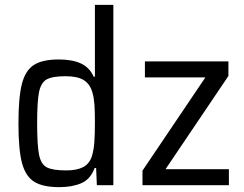

<svg xmlns="http://www.w3.org/2000/svg" viewBox="-20 -763 1007 791"><path d="M56 0ZM56 -254Q56 -361 70 -416.5Q84 -472 119 -495Q154 -518 222 -518Q278 -518 313.5 -501.5Q349 -485 366 -447H371V-743H447V0H379L376 -71H370Q353 -25 315.5 -8.5Q278 8 224 8Q156 8 120.5 -14.5Q85 -37 70.5 -92Q56 -147 56 -254ZM358 -118Q366 -143 368.5 -174.5Q371 -206 371 -262Q371 -305 369 -332.5Q367 -360 361 -381Q351 -417 325 -433Q299 -449 251 -449Q196 -449 172.5 -436Q149 -423 141 -384.5Q133 -346 133 -255Q133 -164 141 -125Q149 -86 173 -73.5Q197 -61 253 -61Q297 -61 322.5 -74.5Q348 -88 358 -118ZM567 0V-60L826 -444H577V-510H921V-450L662 -66H923V0Z"/></svg>

Font: Assailand
Style: Regular
Weight: 400
Designer: Hector Gatti with collaboration of the Omnibus-Type team
Foundry: Omnibus-Type
Version: Version 0.072;October 19, 2019;FontCreator 12.0.0.2547 64-bi